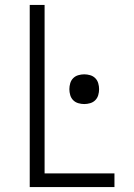

<svg xmlns="http://www.w3.org/2000/svg" viewBox="-20 -755 540 775"><path d="M100 0V-735H160V-55H442V0ZM320 -335Q308 -335 296 -338.5Q284 -342 275.5 -350.5Q267 -359 263.5 -371Q260 -383 260 -395Q260 -407 263.5 -419Q267 -431 275.5 -439.5Q284 -448 296 -451.5Q308 -455 320 -455Q332 -455 344 -451.5Q356 -448 364.5 -439.5Q373 -431 376.5 -419Q380 -407 380 -395Q380 -383 376.5 -371Q373 -359 364.5 -350.5Q356 -342 344 -338.5Q332 -335 320 -335Z"/></svg>

Font: Iosevka Term Light
Style: Regular
Weight: 300
Monospace: yes
Designer: Belleve Invis
Foundry: Belleve Invis
Version: Version 9.0.1; ttfautohint (v1.8.3)